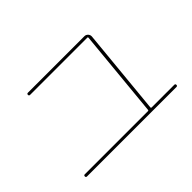

<svg xmlns="http://www.w3.org/2000/svg" viewBox="-108 -968 1216 1216"><g transform="rotate(-45 500.0 -360.0)"><path d="M99.6 -40Q89.8 -40 89.8 -49.8Q89.8 -59.6 99.6 -59.6H666Q670.9 -59.6 670.9 -65.4L727.5 -655.3Q727.5 -660.2 723.6 -660.2H210Q200.2 -660.2 200.2 -669.9Q200.2 -679.7 210 -679.7H715.8Q729.5 -679.7 739.3 -669.4Q749 -659.2 748 -644.5L692.4 -65.4Q692.4 -60.5 696.3 -59.6H900.4Q910.2 -59.6 910.2 -49.8Q910.2 -40 900.4 -40Z"/></g></svg>

Font: Rounded Mgen+ 1mn thin
Style: Regular
Weight: 100
Designer: [Source Han Sans]
Ryoko NISHIZUKA  (kana & ideographs); Paul D. Hunt (Latin, Greek & Cyrillic); Wenlong ZHANG  (bopomofo
Version: Version 1.059.20150602